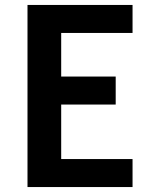

<svg xmlns="http://www.w3.org/2000/svg" viewBox="-20 -755 616 775"><path d="M91 0H515V-113H227V-333H447V-446H227V-622H515V-735H91Z"/></svg>

Font: Iosevka Sparkle Extrabold
Style: Regular
Weight: 800
Designer: Belleve Invis
Foundry: Belleve Invis
Version: Version 4.5.0; ttfautohint (v1.8.3)